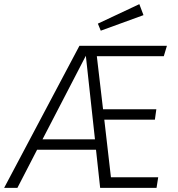

<svg xmlns="http://www.w3.org/2000/svg" viewBox="-58 -906 858 926"><path d="M409 -635 439 -379H696L689 -329H445L477 -51H705L697 0H425L405 -184H121L26 0H-38L325 -685H747L732 -635ZM400 -234 356 -637 147 -234ZM634 -833 428 -758 414 -792 614 -886Z"/></svg>

Font: Fira Sans Light
Style: Italic
Weight: 300
Italic angle: -8°
Designer: bBox Type GmbH & Carrois Corporate GbR & Edenspiekermann AG
Foundry: bBox Type GmbH & Carrois Corporate GbR & Edenspiekermann AG
Version: Version 4.301